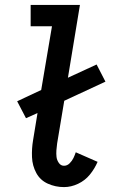

<svg xmlns="http://www.w3.org/2000/svg" viewBox="-20 -755 472 783"><path d="M241 8Q270 8 298.5 -5.5Q327 -19 346.5 -43Q366 -67 378 -95L289 -134Q285 -122 279.5 -110.5Q274 -99 264 -89Q254 -79 241 -79Q228 -79 220 -90.5Q212 -102 210.5 -115Q209 -128 210 -142Q211 -156 213 -170L242 -344L410 -422L374 -492L257 -438L306 -735H105V-648H192L148 -388L50 -342L86 -273L133 -294L115 -184Q109 -149 110.5 -114Q112 -79 128 -49.5Q144 -20 175 -6Q206 8 241 8Z"/></svg>

Font: Iosevka Sparkle Medium
Style: Italic
Weight: 500
Italic angle: -9°
Designer: Belleve Invis
Foundry: Belleve Invis
Version: Version 4.5.0; ttfautohint (v1.8.3)